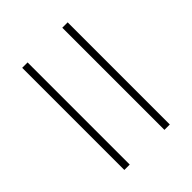

<svg xmlns="http://www.w3.org/2000/svg" viewBox="-15 -621 630 630"><g transform="rotate(45 300.0 -305.5)"><path d="M63 -225H537V-200H63ZM63 -411H537V-386H63Z"/></g></svg>

Font: IBM Plex Serif ExtraLight
Style: Regular
Weight: 200
Designer: Mike Abbink, Paul van der Laan, Pieter van Rosmalen
Foundry: Bold Monday
Version: Version 2.5